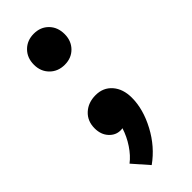

<svg xmlns="http://www.w3.org/2000/svg" viewBox="-228 -526 747 747"><g transform="rotate(-45 145.5 -152.0)"><path d="M61 -409Q61 -447 85 -471Q109 -495 146 -495Q183 -495 206.5 -471Q230 -447 230 -409Q230 -372 206.5 -348Q183 -324 146 -324Q109 -324 85 -348Q61 -372 61 -409ZM240 -49Q240 14 204 81.5Q168 149 109 191L52 126Q77 107 98 75.5Q119 44 130 9Q126 10 119 10Q92 10 72.5 -11.5Q53 -33 53 -67Q53 -107 79.5 -131.5Q106 -156 147 -156Q189 -156 214.5 -126.5Q240 -97 240 -49Z"/></g></svg>

Font: Sarabun
Style: Bold
Weight: 700
Designer: Suppakit Chalermlarp | Katatrad Co.,Ltd.
Foundry: Cadson Demak Co.,Ltd.
Version: Version 1.000; ttfautohint (v1.6)